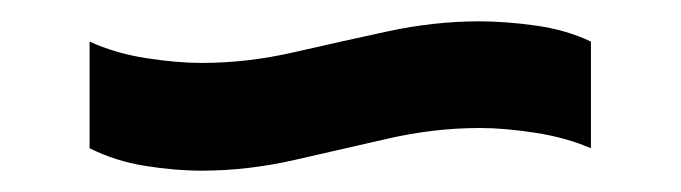

<svg xmlns="http://www.w3.org/2000/svg" viewBox="-20 -440 638 180"><path d="M169 -280Q144 -280 116 -284.5Q88 -289 64 -301V-401Q88 -390 117 -385.5Q146 -381 169 -381Q212 -381 255.5 -391Q299 -401 343 -410.5Q387 -420 429 -420Q454 -420 482.5 -416Q511 -412 534 -401V-301Q511 -311 482 -315.5Q453 -320 430 -320Q387 -320 343.5 -310Q300 -300 256 -290Q212 -280 169 -280Z"/></svg>

Font: Pathway Extreme
Style: Bold
Weight: 700
Designer: Eduardo Rodriguez Tunni
Foundry: Eduardo Rodriguez Tunni
Version: Version 1.001;gftools[0.9.26]